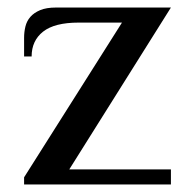

<svg xmlns="http://www.w3.org/2000/svg" viewBox="-20 -490 506 510"><path d="M434 -470 164 -40H434V0H44V-19L304 -430H189Q125 -430 94.5 -406Q64 -382 64 -340H44V-390Q44 -405 47.5 -419.5Q51 -434 60.5 -445Q70 -456 86.5 -463Q103 -470 129 -470Z"/></svg>

Font: Philosopher
Style: Regular
Weight: 400
Designer: Jovanny Lemonad
Foundry: Jovanny Lemonad
Version: Version 1.000